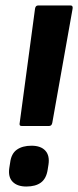

<svg xmlns="http://www.w3.org/2000/svg" viewBox="-20 -675 285 701"><path d="M59 -215Q49 -215 52 -227L108 -644Q110 -655 119 -655H238Q247 -655 245 -643L171 -227Q169 -215 159 -215ZM76 6Q43 6 26 -11.5Q9 -29 14 -62L17 -81Q21 -114 41.5 -128.5Q62 -143 95 -143Q129 -143 145.5 -125Q162 -107 157 -74L154 -55Q149 -23 129.5 -8.5Q110 6 76 6Z"/></svg>

Font: Sofia Sans Extra Condensed ExtraBold
Style: Italic
Weight: 800
Italic angle: -9°
Designer: Botio Nikoltchev, Ani Petrova
Foundry: lettersoup
Version: Version 4.101; ttfautohint (v1.8.4.7-5d5b)